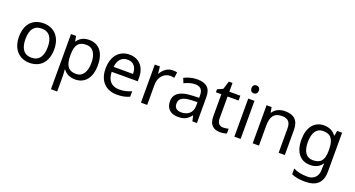

<svg xmlns="http://www.w3.org/2000/svg" viewBox="-54 -1584 4699 2539"><g transform="rotate(20 2295.0 -314.5)"><path d="M551 -335C551 -512 449 -612 304 -612C150 -612 55 -512 55 -335C55 -157 159 -56 301 -56C454 -56 551 -157 551 -335ZM146 -335C146 -462 193 -538 302 -538C411 -538 460 -462 460 -335C460 -208 411 -129 303 -129C194 -129 146 -208 146 -335Z M945 -612C858 -612 810 -575 778 -529H774L762 -602H690V174H778V-46C778 -71 774 -111 772 -134H778C809 -92 861 -56 944 -56C1077 -56 1165 -152 1165 -335C1165 -520 1077 -612 945 -612ZM929 -538C1028 -538 1074 -458 1074 -336C1074 -216 1028 -129 931 -129C814 -129 778 -203 778 -335V-352C780 -477 820 -538 929 -538Z M1512 -612C1370 -612 1275 -506 1275 -330C1275 -151 1380 -56 1533 -56C1606 -56 1654 -67 1709 -91V-168C1653 -144 1605 -131 1537 -131C1430 -131 1369 -196 1366 -317H1733V-370C1733 -516 1649 -612 1512 -612ZM1511 -540C1600 -540 1640 -478 1641 -387H1368C1377 -483 1427 -540 1511 -540Z M2119 -612C2044 -612 1989 -563 1955 -504H1951L1941 -602H1869V-66H1957V-352C1957 -460 2030 -532 2113 -532C2131 -532 2154 -529 2171 -525L2182 -606C2164 -610 2139 -612 2119 -612Z M2465 -611C2395 -611 2329 -590 2282 -565L2309 -499C2353 -520 2404 -540 2460 -540C2530 -540 2571 -510 2571 -421V-389L2480 -386C2305 -381 2223 -322 2223 -215C2223 -106 2295 -56 2392 -56C2482 -56 2525 -83 2572 -142H2576L2593 -66H2657V-431C2657 -556 2595 -611 2465 -611ZM2491 -325 2570 -328V-280C2570 -176 2502 -127 2412 -127C2354 -127 2314 -154 2314 -214C2314 -282 2357 -320 2491 -325Z M3002 -128C2953 -128 2918 -159 2918 -224V-534H3073V-602H2918V-725H2866L2831 -611L2754 -576V-534H2830V-222C2830 -92 2903 -56 2987 -56C3019 -56 3058 -63 3077 -72V-139C3060 -133 3028 -128 3002 -128Z M3229 -803C3200 -803 3177 -786 3177 -747C3177 -709 3200 -691 3229 -691C3256 -691 3280 -709 3280 -747C3280 -786 3256 -803 3229 -803ZM3272 -602H3184V-66H3272Z M3700 -612C3632 -612 3566 -585 3531 -529H3526L3513 -602H3442V-66H3530V-344C3530 -469 3568 -538 3687 -538C3769 -538 3807 -495 3807 -409V-66H3894V-415C3894 -553 3828 -612 3700 -612Z M4250 -612C4112 -612 4030 -504 4030 -333C4030 -158 4112 -56 4251 -56C4324 -56 4380 -82 4417 -137H4421C4420 -125 4418 -87 4418 -71V-50C4418 44 4362 101 4270 101C4193 101 4123 86 4072 59V140C4123 163 4187 174 4265 174C4429 174 4505 96 4505 -57V-602H4435L4423 -531H4418C4378 -586 4320 -612 4250 -612ZM4262 -538C4370 -538 4419 -479 4419 -333V-312C4419 -183 4372 -128 4264 -128C4170 -128 4121 -200 4121 -332C4121 -464 4172 -538 4262 -538Z"/></g></svg>

Font: Noto Sans Malayalam UI
Style: Regular
Weight: 400
Designer: Jelle Bosma - Monotype Design Team
Foundry: Monotype Imaging Inc.
Version: Version 2.104